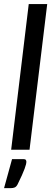

<svg xmlns="http://www.w3.org/2000/svg" viewBox="-26 -758 273 972"><path d="M0 0ZM30.5 0 119.5 -737.5H213L123.5 0ZM93 47.5Q102 47.5 104.8 51.8Q107.5 56 107.5 60.5Q107.5 66 105.5 74.5Q103.5 83 98.5 96.5Q93.5 110 85 129.2Q76.5 148.5 63 175.5Q57 187 48.8 190.8Q40.5 194.5 27.5 194.5H-5.5L35 47.5Z"/></svg>

Font: Lato Medium
Style: Italic
Weight: 500
Italic angle: -7°
Designer: Lukasz Dziedzic
Foundry: tyPoland Lukasz Dziedzic
Version: Version 2.006; 2014-01-15